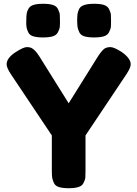

<svg xmlns="http://www.w3.org/2000/svg" viewBox="-20 -993 726 1015"><path d="M622 -719Q582 -744 564 -744Q544 -744 531 -735Q517 -724 498 -695L343 -447L188 -695Q168 -726 152 -736Q141 -744 122 -744Q103 -744 59 -715Q15 -685 15 -653Q15 -635 38 -600L254 -277V-88Q254 -67 256 -53Q258 -41 265 -26Q272 -10 292 -4Q312 2 343 2Q374 2 394 -4Q414 -10 421 -25Q430 -43 431 -52Q432 -59 432 -86V-277L648 -600Q671 -635 671 -653Q671 -685 622 -719ZM259 -801Q278 -807 286 -822Q295 -840 296 -849Q297 -856 297 -884Q297 -911 296 -919Q295 -926 286 -946Q278 -961 259 -967Q240 -973 208 -973Q176 -973 157 -967Q138 -961 130 -946Q122 -931 121 -921Q119 -907 119 -886Q118 -865 120 -850Q122 -838 129 -823Q136 -807 156 -801Q176 -795 207 -795Q240 -795 259 -801ZM529 -801Q548 -807 556 -822Q565 -840 566 -849Q567 -856 567 -884Q567 -911 566 -919Q565 -926 556 -946Q548 -961 529 -967Q510 -973 478 -973Q446 -973 427 -967Q407 -961 399 -947Q392 -932 390 -921Q388 -905 388 -885Q388 -864 390 -850Q392 -838 399 -823Q406 -807 426 -801Q446 -795 477 -795Q510 -795 529 -801Z"/></svg>

Font: FredokaOneMacrons
Style: Regular
Weight: 500
Designer: ""
Foundry: ""
Version: ""